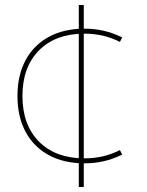

<svg xmlns="http://www.w3.org/2000/svg" viewBox="-20 -645 589 770"><path d="M319 10Q236 10 175.5 -23Q115 -56 82.5 -116.5Q50 -177 50 -260Q50 -343 82.5 -403.5Q115 -464 175.5 -497Q236 -530 319 -530Q360 -530 396.5 -521.5Q433 -513 470 -495L461 -477Q427 -494 392 -502Q357 -510 319 -510Q203 -510 136.5 -443Q70 -376 70 -260Q70 -144 136.5 -77Q203 -10 319 -10Q357 -10 392 -18Q427 -26 461 -43L470 -25Q433 -7 396.5 1.5Q360 10 319 10ZM296 105V-625H316V105Z"/></svg>

Font: M PLUS 1 Thin Thin
Style: Regular
Weight: 250
Version: Version 1.001